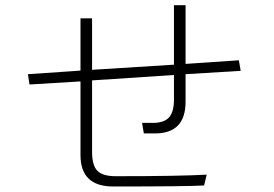

<svg xmlns="http://www.w3.org/2000/svg" viewBox="-20 -712 1040 728"><path d="M518.6 -246.1H560.5Q601.6 -246.1 620.6 -266.6Q639.6 -287.1 639.6 -335V-427.7L329.1 -407.2V-135.7Q329.1 -85 349.1 -64.5Q369.1 -43.9 418.9 -43.9Q661.1 -43.9 763.7 -49.8L753.9 -8.8Q693.4 -4.9 409.2 -4.9Q285.2 -4.9 285.2 -124V-403.3L91.8 -391.6L85.9 -430.7L285.2 -444.3V-642.6H329.1V-447.3L639.6 -466.8V-692.4H683.6V-469.7L885.7 -483.4L892.6 -443.4L683.6 -430.7V-326.2Q683.6 -206.1 567.4 -206.1H525.4Z"/></svg>

Font: Gothic A1 ExtraLight
Style: Regular
Weight: 275
Designer: HanYang I&C Co.,Ltd.
Foundry: HanYang I&C Co.,Ltd.
Version: Version 2.50